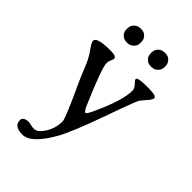

<svg xmlns="http://www.w3.org/2000/svg" viewBox="-258 -760 1060 1060"><g transform="rotate(45 271.5 -230.0)"><path d="M186.5 -559.6H181.2Q159.2 -559.6 144.8 -574Q130.4 -588.4 130.4 -607.9V-620.6Q131.3 -623.5 131.3 -625.5Q131.3 -639.2 145.8 -653.6Q160.2 -668 178.7 -668H191.4Q210 -668 223.6 -654.3Q237.3 -640.6 237.3 -625.5L238.3 -621.6V-607.4Q238.3 -589.4 223.4 -574.5Q208.5 -559.6 186.5 -559.6ZM367.2 -560.1Q347.7 -560.1 334 -573.7Q320.3 -587.4 320.3 -599.6Q319.3 -602.5 319.3 -605L318.4 -613.8V-615.7Q318.4 -638.2 332.5 -652.3Q346.7 -666.5 358.9 -666.5Q361.8 -667.5 363.8 -667.5L371.1 -668.5H376.5Q400.9 -668.5 413.8 -652.1Q426.8 -635.7 426.8 -621.6V-609.4Q426.8 -589.8 412.4 -575.4Q397.9 -561 383.3 -561Q380.4 -560.1 378.4 -560.1L371.1 -559.6L369.1 -560.1ZM44.4 -434.6Q44.4 -464.8 152.3 -464.8Q197.3 -464.8 197.3 -447.3Q197.3 -440.4 190.9 -427.7Q184.6 -415 184.6 -400.4Q184.6 -361.3 271.5 -159.7Q287.1 -123 297.4 -123Q304.2 -123 323.2 -164.6Q393.6 -316.4 393.6 -392.6Q393.6 -410.6 377 -427.7Q360.4 -444.8 360.4 -451.7Q360.4 -466.3 432.6 -466.3H448.2Q508.3 -466.3 508.3 -449.2Q508.3 -437.5 484.6 -411.4Q460.9 -385.3 454.3 -371.8Q447.8 -358.4 413.1 -263.7L391.6 -203.1Q317.9 4.9 278.8 73.2Q202.1 208 135.5 208Q68.8 208 68.8 161.1Q68.8 133.3 114.3 133.3L136.7 138.2Q146.5 140.1 158.2 140.1Q185.5 140.1 213.1 96.7Q240.7 53.2 240.7 -1.5Q240.7 -24.4 149.9 -219.7Q136.7 -248 116.7 -298.8Q96.7 -349.6 70.6 -385.5Q44.4 -421.4 44.4 -434.6Z"/></g></svg>

Font: Averia Serif Libre Light
Style: Regular
Weight: 300
Version: Version 1.002